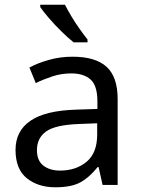

<svg xmlns="http://www.w3.org/2000/svg" viewBox="-20 -786 601 816"><path d="M288 -545Q386 -545 433 -502Q480 -459 480 -365V0H416L399 -76H395Q360 -32 321.5 -11Q283 10 215 10Q142 10 94 -28.5Q46 -67 46 -149Q46 -229 109 -272.5Q172 -316 303 -320L394 -323V-355Q394 -422 365 -448Q336 -474 283 -474Q241 -474 203 -461.5Q165 -449 132 -433L105 -499Q140 -518 188 -531.5Q236 -545 288 -545ZM314 -259Q214 -255 175.5 -227Q137 -199 137 -148Q137 -103 164.5 -82Q192 -61 235 -61Q303 -61 348 -98.5Q393 -136 393 -214V-262ZM256 -766Q267 -744 283.5 -716.5Q300 -689 318.5 -663Q337 -637 352 -618V-606H293Q270 -624 241 -652.5Q212 -681 187.5 -709.5Q163 -738 151 -756V-766Z"/></svg>

Font: Noto Sans Marchen
Style: Regular
Weight: 400
Designer: Monotype Design Team
Foundry: Monotype Imaging Inc.
Version: Version 2.003; ttfautohint (v1.8.4.7-5d5b)